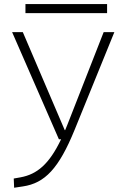

<svg xmlns="http://www.w3.org/2000/svg" viewBox="-20 -673 626 928"><path d="M48.3 234.4 90.8 228C196.8 212.4 264.6 141.1 340.8 -45.9L532.7 -517.6H481L305.7 -70.3C302.2 -61 298.3 -52.2 294.9 -43.9H293L90.3 -517.6H38.6L264.6 0H275.4C217.8 120.6 159.2 169.4 79.1 184.1L46.4 189.9ZM103 -609.4H497.6V-653.3H103Z"/></svg>

Font: Cascadia Code PL ExtraLight
Style: Regular
Weight: 200
Monospace: yes
Designer: Aaron Bell
Foundry: Saja Typeworks
Version: Version 2404.023